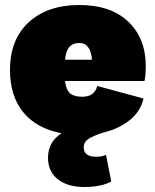

<svg xmlns="http://www.w3.org/2000/svg" viewBox="-20 -530 620 768"><path d="M563 -266Q563 -228 558 -206H240Q245 -169 261 -156Q277 -143 309 -143Q358 -143 369 -186L554 -136Q542 -84 499 -49.5Q456 -15 394 0Q353 13 334 25.5Q315 38 315 59Q315 97 364 97Q391 97 404 89L425 196Q385 218 317 218Q250 218 211 187Q172 156 172 101Q172 38 226 3Q126 -16 73 -81Q20 -146 20 -250Q20 -373 95.5 -441.5Q171 -510 297 -510Q423 -510 493 -443.5Q563 -377 563 -266ZM298 -358Q272 -358 258 -343Q244 -328 240 -291H348Q342 -358 298 -358Z"/></svg>

Font: Elaine Sans Black
Style: Regular
Weight: 900
Designer: Wei Huang
Foundry: Wei Huang
Version: Version 2.001;December 24, 2019;FontCreator 12.0.0.2547 64-b